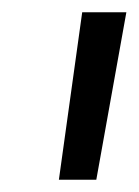

<svg xmlns="http://www.w3.org/2000/svg" viewBox="-20 -720 226 313"><path d="M76 -427 114 -700H186L137 -427Z"/></svg>

Font: Georama
Style: Italic
Weight: 400
Italic angle: -9°
Designer: Jean-Baptiste Levee
Foundry: Production Type
Version: Version 1.000